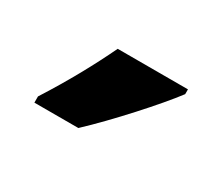

<svg xmlns="http://www.w3.org/2000/svg" viewBox="-47 -860 402 348"><g transform="rotate(30 154.5 -686.0)"><path d="M269 -756V-766H122C101 -722 74 -672 40 -619V-606H132C178 -649 242 -720 269 -756Z"/></g></svg>

Font: Noto Sans Gurmukhi UI ExtraCondensed
Style: Bold
Weight: 700
Width: 2
Designer: Jelle Bosma - Monotype Design Team
Foundry: Monotype Imaging Inc.
Version: Version 2.004